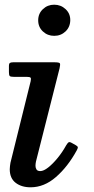

<svg xmlns="http://www.w3.org/2000/svg" viewBox="-20 -785 400 817"><path d="M142.5 -698.5Q142.5 -727 162.5 -746Q182.5 -765 210.5 -765Q239 -765 259.2 -746Q279.5 -727 279 -698.5Q278.5 -670 258.8 -651.2Q239 -632.5 210.5 -632.5Q182.5 -632.5 162.5 -651.2Q142.5 -670 142.5 -698.5ZM233.5 -494.5 133 -97.5Q132 -93.5 131.5 -88.2Q131 -83 131 -79.5Q131 -71 135.2 -64Q139.5 -57 151.5 -57Q165.5 -57 185 -72.2Q204.5 -87.5 225 -112.5Q245.5 -137.5 261.5 -166.5Q266.5 -175 271 -178.8Q275.5 -182.5 285 -177L302 -167.5Q310 -163 311 -159Q312 -155 306.5 -145Q268.5 -75.5 218.2 -31.8Q168 12 110 12Q71.5 12 46.5 -7.2Q21.5 -26.5 21.5 -65Q21.5 -70 22.5 -78.5Q23.5 -87 24.5 -92.5L110.5 -439.5Q113 -451 110 -454.5Q107 -458 93 -458H38.5Q25 -458 21.5 -461.5Q18 -465 18 -478V-503.5Q18 -514.5 22.2 -517.2Q26.5 -520 36.5 -520H211Q231.5 -520 234.5 -515.8Q237.5 -511.5 233.5 -494.5Z"/></svg>

Font: Besley* Medium
Style: Italic
Weight: 500
Italic angle: -13°
Designer: Owen Earl
Foundry: indestructible type*
Version: Version 3.000; ttfautohint (v1.8.3)